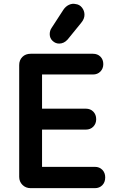

<svg xmlns="http://www.w3.org/2000/svg" viewBox="-20 -980 610 1000"><path d="M140 0Q114 0 97 -17Q80 -34 80 -59V-641Q80 -667 96.5 -683.5Q113 -700 140 -700H199V0ZM161 -592V-700H464Q488 -700 503 -685Q518 -670 518 -646Q518 -623 503 -607.5Q488 -592 464 -592ZM157 -305V-414H427Q451 -414 466 -398.5Q481 -383 481 -359Q481 -336 466 -320.5Q451 -305 427 -305ZM170 0V-111H474Q498 -111 513 -95.5Q528 -80 528 -56Q528 -31 513 -15.5Q498 0 474 0ZM288 -753Q269 -753 254 -767Q239 -781 239 -802Q239 -821 249 -835L310 -929Q322 -947 339.5 -955Q357 -963 373 -959Q394 -957 407 -940.5Q420 -924 420 -903Q420 -893 416 -882.5Q412 -872 402 -860L332 -774Q313 -753 288 -753Z"/></svg>

Font: National Park SemiBold
Style: Regular
Weight: 600
Designer: Andrea Herstowski, Ben Hoepner
Version: Version 1.009